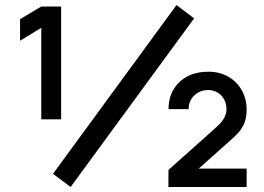

<svg xmlns="http://www.w3.org/2000/svg" viewBox="-20 -746 1054 766"><path d="M144.6 -270V-635.2L60 -583.4V-669.4L144.6 -720H223.9V-270ZM261.8 0 191.4 -52.5 684.2 -725.8 754.4 -672.7ZM651.9 0 652.1 -68 843.8 -239.2Q864.7 -257.9 874.1 -275.2Q883.6 -292.6 883.6 -309.5Q883.6 -331.8 874.2 -349.3Q864.9 -366.8 848.1 -376.8Q831.2 -386.8 809.9 -386.8Q787.7 -386.8 769.7 -376.3Q751.8 -365.8 741.8 -348.3Q731.8 -330.8 732.8 -310.5H652.4Q652.4 -355.5 672.5 -389.2Q692.5 -423 728.5 -441.5Q764.4 -460 811.6 -460Q854.5 -460 889.4 -440.8Q924.2 -421.5 944.1 -386.9Q963.9 -352.2 963.9 -308.7Q963.9 -278 955.5 -256.6Q947.2 -235.2 932.5 -218.5Q917.9 -201.8 887.2 -175.2Q886.8 -174.8 885.8 -174Q884.9 -173.3 884.4 -172.8L749.4 -52.5L741.6 -73.3H963.9V0Z"/></svg>

Font: Manrope
Style: Regular
Weight: 400
Designer: Mikhail Sharanda
Foundry: Mikhail Sharanda
Version: Version 4.503